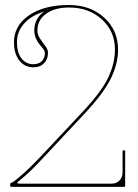

<svg xmlns="http://www.w3.org/2000/svg" viewBox="-20 -732 540 752"><path d="M152.8 -687Q102.1 -670.9 74.2 -639.4Q46.4 -607.9 46.4 -566.4Q46.4 -525.9 64.2 -503.2Q82 -480.5 110.8 -480.5Q131.8 -480.5 143.8 -492.4Q155.8 -504.4 155.8 -525.4Q155.8 -531.7 149.2 -540.5Q142.6 -549.3 135 -557.9Q127.4 -566.4 120.8 -581.3Q114.3 -596.2 114.3 -612.8Q114.3 -658.7 152.8 -687ZM250 -702.6Q194.3 -702.6 160.4 -678Q126.5 -653.3 126.5 -612.8Q126.5 -595.7 137 -580.3Q147.5 -564.9 157.7 -551.5Q168 -538.1 168 -525.4Q168 -500 152.3 -484.1Q136.7 -468.3 110.8 -468.3Q76.7 -468.3 55.7 -495.1Q34.7 -522 34.7 -566.4Q34.7 -631.8 93.8 -672.1Q152.8 -712.4 250 -712.4Q333.5 -712.4 387.9 -663.1Q442.4 -613.8 442.4 -537.6Q442.4 -482.9 414.6 -425.3Q386.7 -367.7 311 -286.6L144 -108.4Q94.2 -54.7 58.6 -26.9Q47.4 -18.1 47.4 -15.6Q47.4 -12.7 59.6 -12.7H417.5Q436 -12.7 448 -25.1Q460 -37.6 460 -56.6V-142.6H470.2V-4.9Q470.2 0 464.8 0H24.9Q20 0 20 -4.9V-11.2Q20 -15.6 24.4 -16.1Q28.3 -16.6 43.2 -28.1Q58.1 -39.6 83.5 -63.2Q108.9 -86.9 136.2 -115.7L303.2 -293.5Q377.9 -373 404.1 -428.7Q430.2 -484.4 430.2 -537.6Q430.2 -609.4 379.2 -656Q328.1 -702.6 250 -702.6Z"/></svg>

Font: ZnikomitNo24
Style: Thin
Weight: 300
Designer: gluk
Foundry: gluk
Version: Version 0.55